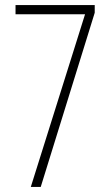

<svg xmlns="http://www.w3.org/2000/svg" viewBox="-20 -734 441 754"><path d="M101 0 314 -678H41V-714H352V-684L140 0Z"/></svg>

Font: Noto Sans Gujarati UI ExtraCondensed ExtraLight
Style: Regular
Weight: 200
Width: 2
Designer: Jelle Bosma - Monotype Design Team, Universal Thirst
Foundry: Monotype Imaging Inc.
Version: Version 2.106; ttfautohint (v1.8.4.7-5d5b)